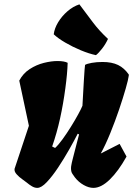

<svg xmlns="http://www.w3.org/2000/svg" viewBox="-20 -866 621 895"><path d="M153.8 9.8Q141.6 9.8 129.4 2.7Q117.2 -4.4 104.5 -15.1Q98.6 -20 84 -30.3Q69.3 -40.5 57.6 -53.5Q45.9 -66.4 47.9 -79.1L114.7 -279.8L69.8 -490.2Q87.4 -523.9 118.4 -543.9Q149.4 -564 184.3 -572.8Q219.2 -581.5 247.6 -581.5Q280.3 -581.5 295.4 -573.2Q293.9 -522.9 284.7 -455.1Q274.9 -381.3 260 -313.7Q245.1 -246.1 223.1 -183.1L236.8 -176.3Q252 -189.9 271.5 -216.8Q291 -243.7 310.3 -274.7Q329.6 -305.7 344.2 -332.5Q358.9 -359.4 364.3 -373Q368.7 -450.2 370.8 -488.5Q373 -526.9 374.3 -541.7Q375.5 -556.6 376.5 -563.5Q384.8 -568.8 407.7 -573Q430.7 -577.1 458 -577.1Q501.5 -577.1 530.5 -563Q559.6 -548.8 580.6 -518.1L580.1 -512.7Q578.1 -495.6 565.9 -452.9Q553.7 -410.2 535.2 -355.5Q516.6 -300.8 494.4 -246.1Q472.2 -191.4 449.7 -150.4L537.6 -195.3L569.8 -136.2Q531.7 -67.9 491.7 -29.1Q451.7 9.8 415.5 9.8Q393.6 9.8 369.9 -3.7Q346.2 -17.1 329.1 -39.1Q323.7 -46.9 317.4 -55.9Q311 -64.9 311 -82Q311 -88.9 312.7 -96.9Q314.5 -105 314.9 -108.4Q314.9 -109.4 318.6 -123.5Q322.3 -137.7 327.6 -158.7Q333 -179.7 338.6 -201.4Q344.2 -223.1 348.6 -239.3L342.3 -242.7Q326.2 -210.9 302 -168.2Q277.8 -125.5 250.7 -84.7Q223.6 -43.9 198.2 -17.1Q172.9 9.8 153.8 9.8ZM427.2 -608.9Q395 -615.7 356.7 -631.6Q318.4 -647.5 284.2 -667.5Q250 -687.5 230.5 -706.1Q233.9 -733.9 251 -762.2Q268.1 -790.5 294.2 -813.2Q320.3 -835.9 350.1 -845.7Q384.3 -800.3 413.3 -761.5Q442.4 -722.7 483.4 -684.6Q472.2 -660.2 455.8 -639.2Q439.5 -618.2 427.2 -608.9Z"/></svg>

Font: Fruktur
Style: Italic
Weight: 400
Italic angle: -8°
Designer: Viktoriya Grabowska, Eben Sorkin
Foundry: Viktoriya Grabowska
Version: Version 1.008; ttfautohint (v1.8.4.7-5d5b)